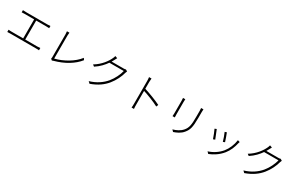

<svg xmlns="http://www.w3.org/2000/svg" viewBox="227 -2515 6546 4299"><g transform="rotate(30 3500.0 -365.5)"><path d="M90 -111V-52C119 -54 146 -55 172 -55H834C851 -55 884 -55 910 -52V-111C885 -109 861 -106 834 -106H523V-597H779C807 -597 837 -596 860 -594V-651C838 -649 810 -647 779 -647H227C210 -647 175 -648 149 -651V-594C174 -596 212 -597 227 -597H470V-106H172C146 -106 118 -107 90 -111Z M1238 -27 1274 3C1285 -2 1297 -6 1306 -9C1563 -79 1768 -204 1894 -364L1864 -408C1742 -245 1505 -111 1297 -61C1297 -97 1297 -571 1297 -657C1297 -680 1300 -717 1303 -734H1239C1242 -719 1245 -676 1245 -656C1245 -571 1245 -121 1245 -67C1245 -49 1243 -38 1238 -27Z M2515 -774 2455 -795C2451 -774 2439 -744 2432 -730C2392 -639 2287 -483 2116 -383L2160 -350C2276 -425 2357 -516 2414 -599H2786C2763 -498 2699 -363 2616 -263C2523 -152 2390 -60 2219 -11L2264 32C2451 -35 2571 -126 2659 -234C2747 -341 2811 -478 2838 -585C2841 -596 2849 -616 2855 -628L2810 -654C2798 -649 2782 -646 2758 -646H2445C2459 -668 2471 -690 2481 -710C2490 -727 2503 -754 2515 -774Z M3351 -84C3351 -48 3350 -5 3346 22H3408C3404 -6 3403 -50 3403 -84L3402 -441C3513 -407 3702 -335 3813 -274L3835 -327C3720 -384 3533 -456 3402 -496V-669C3402 -693 3405 -736 3408 -764H3344C3349 -735 3351 -693 3351 -669C3351 -586 3351 -128 3351 -84Z M4760 -748H4700C4702 -726 4704 -699 4704 -670C4704 -639 4704 -562 4704 -530C4704 -322 4693 -237 4620 -150C4557 -76 4469 -36 4382 -12L4424 32C4497 7 4595 -34 4659 -115C4730 -203 4757 -274 4757 -529C4757 -560 4757 -637 4757 -670C4757 -699 4758 -726 4760 -748ZM4295 -741H4236C4238 -724 4240 -689 4240 -672C4240 -650 4240 -374 4240 -341C4240 -312 4238 -284 4236 -270H4295C4293 -285 4292 -315 4292 -340C4292 -374 4292 -650 4292 -672C4292 -691 4293 -724 4295 -741Z M5471 -565 5423 -549C5442 -509 5490 -378 5500 -334L5547 -352C5536 -394 5487 -526 5471 -565ZM5829 -519 5774 -536C5756 -407 5703 -283 5631 -194C5548 -92 5428 -16 5309 20L5352 64C5460 23 5581 -52 5673 -167C5747 -259 5791 -368 5817 -484C5820 -493 5824 -506 5829 -519ZM5238 -516 5191 -497C5208 -467 5264 -326 5280 -274L5328 -292C5309 -343 5255 -479 5238 -516Z M6515 -774 6455 -795C6451 -774 6439 -744 6432 -730C6392 -639 6287 -483 6116 -383L6160 -350C6276 -425 6357 -516 6414 -599H6786C6763 -498 6699 -363 6616 -263C6523 -152 6390 -60 6219 -11L6264 32C6451 -35 6571 -126 6659 -234C6747 -341 6811 -478 6838 -585C6841 -596 6849 -616 6855 -628L6810 -654C6798 -649 6782 -646 6758 -646H6445C6459 -668 6471 -690 6481 -710C6490 -727 6503 -754 6515 -774Z"/></g></svg>

Font: Noto Sans KR Light
Style: Regular
Weight: 300
Designer: Ryoko NISHIZUKA 西塚涼子 (kana, bopomofo & ideographs); Paul D. Hunt (Latin, Greek & Cyrillic); Sandoll Communications 산돌커뮤니
Foundry: Adobe
Version: Version 2.004;hotconv 1.0.118;makeotfexe 2.5.65603